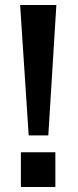

<svg xmlns="http://www.w3.org/2000/svg" viewBox="-20 -743 311 763"><path d="M204 -723H60L94 -205H172ZM200 -138H63V0H200Z"/></svg>

Font: United Sans SemiBold
Style: Regular
Weight: 600
Designer: Pablo Impallari, Rodrigo Fuenzalida (Modified by Dan O. Williams)
Version: Version 1.000;PS 001.000;hotconv 1.0.88;makeotf.lib2.5.64775